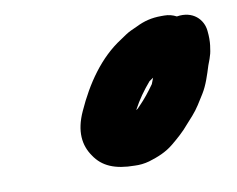

<svg xmlns="http://www.w3.org/2000/svg" viewBox="-53 -893 640 518"><g transform="rotate(-10 267.5 -633.5)"><path d="M367.3 -666.6C365.7 -662.3 362.7 -654.8 360.9 -650.1C347.6 -631.2 333.6 -613.5 318 -597.7C312.9 -592.5 312.7 -591.5 307.3 -588.4C322.3 -616.3 337.2 -636.8 356.2 -659C358.2 -660.5 361.7 -663 367.3 -666.6ZM459.1 -818.2C449.1 -823.5 438.1 -826.5 426 -826.5H418C391 -826.5 370.1 -821.1 347.8 -810L330.6 -802.2C321.1 -797.9 310.7 -790.4 299.8 -783C239.6 -744.5 196.1 -680.5 164.9 -611.1C141.1 -559.4 146.4 -519.7 168.2 -488.7C189.4 -456.4 223.5 -441.7 277.8 -441.5C290.5 -440.9 304 -442.2 317.8 -446.1C342.7 -453.8 365.5 -462.5 386.7 -480.2C402.4 -493.2 420.3 -508.5 435.7 -527.1L453.4 -546.8C467.9 -562.9 478.7 -581.6 490.3 -600.1C503.9 -621.8 512.1 -648.7 519.8 -673.2L526.1 -690C529.6 -699.8 531.5 -707.4 532.7 -717.5C534.7 -727.8 535.5 -740.9 534.7 -754.2L533.8 -765.4C530.9 -796.9 504.1 -825.5 459.1 -818.2Z"/></g></svg>

Font: Smoothie
Style: SeBdIt
Weight: 600
Foundry: Cannot Into Space Fonts
Version: Version 0.8